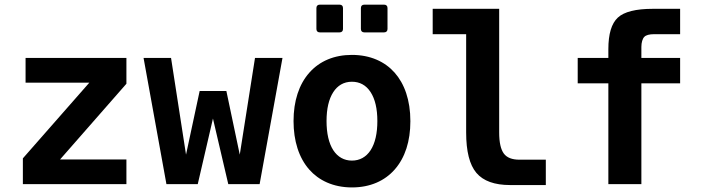

<svg xmlns="http://www.w3.org/2000/svg" viewBox="-20 -798 3050 832"><path d="M79.1 0H527.8V-106.9H240.2L527.8 -435.1V-546.9H90.8V-439.9H367.2L79.1 -111.8Z M701.2 0H836.9L902.8 -284.2L969.2 0H1105L1204.1 -546.9H1085L1019 -127.9L960.9 -403.8H845.2L786.1 -127.9L721.2 -546.9H602.1Z M1365.7 -657.7H1451.7C1460.9 -657.7 1466.3 -663.1 1466.3 -672.4V-763.2C1466.3 -772.5 1460.9 -777.8 1451.7 -777.8H1365.7C1356.4 -777.8 1351.1 -772.5 1351.1 -763.2V-672.4C1351.1 -663.1 1356.4 -657.7 1365.7 -657.7ZM1558.6 -657.7H1644.5C1653.8 -657.7 1659.2 -663.1 1659.2 -672.4V-763.2C1659.2 -772.5 1653.8 -777.8 1644.5 -777.8H1558.6C1549.3 -777.8 1543.9 -772.5 1543.9 -763.2V-672.4C1543.9 -663.1 1549.3 -657.7 1558.6 -657.7ZM1505.4 14.2C1584.5 14.2 1647.5 -14.6 1690.4 -63.5C1735.4 -114.7 1758.3 -186 1758.3 -272.9C1758.3 -364.7 1732.4 -435.5 1689.9 -483.4C1647.5 -531.2 1584.5 -560.1 1504.9 -560.1C1428.7 -560.1 1365.2 -533.7 1320.3 -482.9C1275.4 -432.1 1252 -359.9 1252 -273.4C1252 -188 1274.9 -114.3 1320.3 -63C1360.8 -17.1 1422.9 14.2 1505.4 14.2ZM1504.9 -102.1C1471.2 -102.1 1443.4 -117.7 1424.3 -147C1404.8 -177.2 1395 -220.2 1395 -273.4C1395 -326.7 1404.8 -368.7 1424.3 -398.9C1442.4 -426.8 1468.8 -443.8 1504.9 -443.8C1538.1 -443.8 1565.9 -429.7 1585.9 -398.9C1605.5 -368.7 1615.2 -326.7 1615.2 -273.4C1615.2 -220.2 1605.5 -177.2 1585.9 -147C1566.4 -117.2 1538.6 -102.1 1504.9 -102.1Z M2190.9 3.9H2345.2V-106H2231C2199.2 -106 2176.3 -114.7 2163.1 -132.8C2149.9 -150.9 2143.1 -181.2 2143.1 -224.1V-759.8H1855V-649.9H2000V-224.1C2000 -142.6 2014.6 -84 2044.4 -48.8C2074.2 -13.7 2123 3.9 2190.9 3.9Z M2616.2 0H2759.3V-437H2927.2V-546.9H2759.3V-594.7C2759.3 -613.8 2764.2 -630.4 2772 -638.2C2779.3 -646 2793.9 -649.9 2815.4 -649.9H2927.2V-759.8H2809.6C2735.4 -759.8 2684.6 -747.1 2657.2 -721.7C2629.9 -696.3 2616.2 -650.9 2616.2 -585V-546.9H2483.4V-437H2616.2Z"/></svg>

Font: Hack
Style: Bold
Weight: 700
Monospace: yes
Designer: Christopher Simpkins
Foundry: Christopher Simpkins
Version: Version 2.010